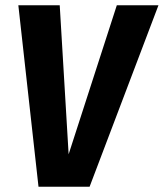

<svg xmlns="http://www.w3.org/2000/svg" viewBox="-20 -713 625 733"><path d="M585 -693 322 0H127L50 -693H208L242 -124L426 -693Z"/></svg>

Font: Fira Sans Condensed
Style: Bold Italic
Weight: 700
Width: 3
Italic angle: -8°
Designer: Carrois Corporate & Edenspiekermann AG
Foundry: Carrois Corporate GbR & Edenspiekermann AG
Version: Version 4.203